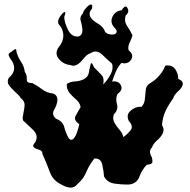

<svg xmlns="http://www.w3.org/2000/svg" viewBox="-20 -852 850 857"><path d="M253.9 -28.3Q214.8 -46.9 201.2 -87.4Q186.5 -127.9 169.9 -163.6Q169.9 -180.2 152.3 -184.6Q135.7 -188.5 129.9 -196.3Q127.9 -198.2 127.9 -201.2Q127.9 -202.6 128.9 -204.6Q130.9 -210 137.7 -217.8Q143.6 -229.5 143.6 -239.7Q143.6 -256.8 127.9 -272Q102.5 -296.4 83 -314.5Q81.1 -319.8 81.1 -325.2Q81.1 -328.6 82 -332Q83 -340.8 85 -350.1Q89.8 -371.1 89.8 -384.3Q89.8 -400.9 72.3 -414.6Q68.4 -422.4 60.5 -429.7Q52.7 -437 44.9 -444.3Q30.3 -458 19.5 -472.2Q14.6 -480 14.6 -488.3Q14.6 -496.1 19.5 -504.9Q41 -522 43 -544.4Q43 -544.4 43 -548.8Q43 -568.8 27.3 -588.4Q20.5 -597.7 18.6 -606Q18.6 -606.9 18.6 -607.9Q18.6 -615.2 30.3 -620.1Q38.1 -627 45.9 -631.8Q46.9 -632.8 48.8 -632.8Q53.7 -632.8 53.7 -619.6Q60.5 -596.2 74.2 -575.7Q87.9 -555.7 90.8 -530.8Q99.6 -519 99.6 -503.9Q99.6 -501 99.6 -495.6Q99.6 -481.4 120.1 -481.4Q122.1 -481.4 124 -481.4Q148.4 -468.8 168.9 -452.6Q189.5 -437 217.8 -434.6Q230.5 -428.2 233.4 -420.4Q236.3 -414.1 236.3 -407.7Q236.3 -407.7 236.3 -404.3Q234.4 -383.8 221.7 -361.8Q216.8 -353.5 216.8 -346.2Q216.8 -333 230.5 -321.8Q259.8 -311 266.6 -285.2Q273.4 -259.3 285.2 -237.3Q290 -231 293.9 -229Q296.9 -228 298.8 -228Q300.8 -228 301.8 -228.5Q313.5 -233.9 323.2 -259.8Q332 -285.6 334 -297.9Q314.5 -310.5 314.5 -324.2Q314.5 -330.1 318.4 -336.4Q330.1 -356.9 339.8 -374.5Q335.9 -394.5 319.3 -408.2Q302.7 -422.4 290 -437.5Q284.2 -445.8 280.3 -455.6Q278.3 -461.9 278.3 -468.8Q278.3 -472.7 278.3 -477.5Q292 -486.8 312.5 -488.3Q333 -489.3 350.6 -496.6Q359.4 -500.5 367.2 -508.3Q374 -515.6 377 -528.8Q378.9 -543 383.8 -562.5Q385.7 -570.3 387.7 -570.3Q392.6 -570.3 399.4 -551.8Q416 -535.2 431.6 -519Q442.4 -508.3 442.4 -491.7Q442.4 -483.9 440.4 -475.1Q457 -490.2 471.7 -516.6Q482.4 -534.7 482.4 -551.8Q482.4 -559.6 480.5 -567.4Q461.9 -583 436.5 -607.9Q421.9 -622.1 406.2 -622.1Q396.5 -622.1 385.7 -615.2Q368.2 -609.9 355.5 -593.3Q342.8 -576.7 329.1 -566.4Q321.3 -561 312.5 -559.1Q310.5 -558.6 307.6 -558.6Q300.8 -558.6 293 -562Q263.7 -564.5 243.2 -588.4Q232.4 -601.1 232.4 -614.7Q232.4 -627.9 242.2 -641.6Q262.7 -665 262.7 -692.4Q262.7 -721.7 241.2 -745.1Q239.3 -749.5 239.3 -754.9Q239.3 -765.6 249 -779.8Q262.7 -798.3 268.6 -798.3Q269.5 -798.3 269.5 -797.9Q271.5 -796.9 271.5 -793.5Q271.5 -792.5 271.5 -791.5Q270.5 -786.1 266.6 -775.9Q267.6 -750 284.2 -717.8Q298.8 -689 325.2 -689Q328.1 -689 332 -689.5Q342.8 -694.8 345.7 -703.1Q347.7 -709 347.7 -715.8Q347.7 -718.3 347.7 -720.7Q346.7 -737.8 340.8 -757.3Q338.9 -762.7 338.9 -768.1Q338.9 -781.2 349.6 -791.5Q351.6 -803.2 366.2 -818.8Q378.9 -832 385.7 -832Q387.7 -832 388.7 -831.5Q391.6 -830.1 391.6 -826.2Q391.6 -824.2 391.6 -822.3Q391.6 -818.8 390.6 -813.5Q379.9 -800.8 379.9 -791V-789.6Q379.9 -781.2 384.8 -773.9Q395.5 -758.8 416 -747.1Q436.5 -735.4 445.3 -718.8Q450.2 -700.7 473.6 -698.2Q477.5 -697.8 480.5 -697.8Q498 -697.8 500 -708Q501 -709.5 501 -710.4Q501 -713.9 499 -717.8Q497.1 -723.1 489.3 -730Q477.5 -744.1 477.5 -759.3Q477.5 -768.6 482.4 -778.3Q495.1 -803.2 522.5 -806.2Q533.2 -822.8 541 -822.8Q545.9 -822.8 548.8 -815.9Q552.7 -809.6 552.7 -803.7Q552.7 -793 541 -782.7Q538.1 -773.9 538.1 -765.1Q538.1 -750 546.9 -736.8Q561.5 -715.3 571.3 -694.3Q566.4 -677.7 558.6 -661.6Q552.7 -649.4 552.7 -636.7Q552.7 -632.3 553.7 -627.9Q570.3 -615.2 570.3 -601.1Q570.3 -593.8 565.4 -585.9Q554.7 -569.3 536.1 -569.3Q529.3 -569.3 522.5 -571.3Q507.8 -556.6 497.1 -532.2Q486.3 -507.8 480.5 -487.8Q485.4 -488.8 490.2 -488.8Q510.7 -488.8 519.5 -471.7Q522.5 -465.3 522.5 -459.5Q522.5 -445.3 504.9 -433.1Q499 -420.9 499 -407.7Q499 -397.9 502 -387.2Q503.9 -380.9 503.9 -375Q503.9 -356.9 488.3 -341.8Q485.4 -334 485.4 -327.1Q485.4 -324.7 485.4 -321.8Q486.3 -312.5 491.2 -303.7Q500 -287.6 513.7 -272.5Q527.3 -257.3 530.3 -240.2Q547.9 -252 562.5 -270Q568.4 -277.3 568.4 -285.2Q568.4 -297.9 554.7 -312.5Q549.8 -322.8 549.8 -332Q549.8 -346.7 563.5 -358.4Q584 -375.5 605.5 -375.5Q608.4 -375.5 611.3 -375Q620.1 -383.8 623 -393.6Q627 -403.8 627 -414.1Q628.9 -434.1 630.9 -452.6Q632.8 -471.2 654.3 -483.4Q676.8 -497.1 692.4 -516.6Q709 -535.6 717.8 -559.1Q723.6 -560.1 728.5 -560.1Q750 -560.1 761.7 -543.9Q775.4 -523.9 775.4 -501.5V-500Q788.1 -494.6 792 -488.8Q795.9 -483.9 795.9 -478.5Q795.9 -477.5 795.9 -476.6Q793.9 -461.4 775.4 -444.8Q756.8 -428.2 752.9 -412.6Q733.4 -386.7 718.8 -356.4Q705.1 -326.2 703.1 -293.5Q710 -282.2 710 -272.9Q710 -263.7 706.1 -255.4Q697.3 -239.3 680.7 -225.1Q664.1 -210.4 658.2 -193.8Q649.4 -185.1 649.4 -174.8Q649.4 -168.5 652.3 -161.1Q660.2 -146.5 660.2 -135.3Q660.2 -132.3 660.2 -129.9Q660.2 -124.5 654.3 -121.1Q649.4 -117.7 635.7 -116.7Q614.3 -95.7 602.5 -64Q590.8 -31.7 554.7 -28.3H544.9Q521.5 -28.3 493.2 -32.2Q459 -36.6 444.3 -64.5Q443.4 -85.9 436.5 -116.7Q430.7 -144.5 405.3 -144.5H401.4Q379.9 -118.7 366.2 -86.4Q353.5 -54.2 327.1 -31.7Q313.5 -14.6 296.9 -14.6Q293.9 -14.6 292 -14.6Q272.5 -17.1 253.9 -28.3Z"/></svg>

Font: Brazier Flame
Style: Regular
Weight: 400
Designer: Walter E Stewart
Version: 0.1